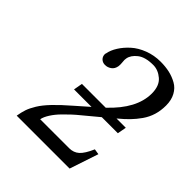

<svg xmlns="http://www.w3.org/2000/svg" viewBox="-165 -686 793 793"><g transform="rotate(45 232.0 -289.0)"><path d="M411.1 -283.2 403.8 -244.1H310.1L228 -175.8Q221.2 -169.9 211.4 -160.9Q201.7 -151.9 183.6 -133.5Q165.5 -115.2 152.3 -94.7Q139.2 -74.2 136.2 -58.1H305.2Q331.1 -58.1 348.6 -73.7Q366.2 -89.4 383.8 -129.9L408.2 -126L366.2 0H57.1Q61 -23.4 66.9 -41Q72.8 -58.6 86.9 -81.8Q101.1 -105 127 -132.1Q152.8 -159.2 192.9 -193.8L250 -244.1H147.9L154.8 -283.2H293.9Q387.2 -371.1 387.2 -459Q387.2 -503.9 362.1 -525.4Q336.9 -546.9 308.1 -546.9Q261.7 -546.9 237.8 -528.1Q213.9 -509.3 210 -486.8Q208 -478.5 210 -463.9Q211.4 -453.6 210 -441.9Q207 -423.8 194.3 -414.8Q181.6 -405.8 167 -405.8Q152.8 -405.8 143.8 -414.6Q134.8 -423.3 134.8 -437Q134.8 -439.9 136.2 -442.9Q140.1 -464.8 154.8 -488Q169.4 -511.2 192.1 -531.7Q214.8 -552.2 248.5 -565.2Q282.2 -578.1 319.8 -578.1Q348.1 -578.1 372.1 -572.8Q396 -567.4 417.5 -555.4Q439 -543.5 451.4 -520.5Q463.9 -497.6 463.9 -465.8Q463.9 -436 456.1 -410.2Q448.2 -384.3 432.4 -361.8Q416.5 -339.4 399.4 -321.8Q382.3 -304.2 356.9 -283.2Z"/></g></svg>

Font: Common Serif Medium
Style: Italic
Weight: 500
Italic angle: -12°
Designer: Philipp H. Poll, Khaled Hosny
Foundry: Stefan Peev, Context Ltd.
Version: Version 1.026